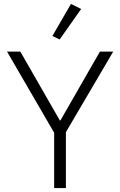

<svg xmlns="http://www.w3.org/2000/svg" viewBox="-20 -962 615 982"><path d="M257 0V-283L16 -698H84L286 -346H289L491 -698H559L317 -286V0ZM285 -760 248 -778 343 -942 395 -916Z"/></svg>

Font: IBM Plex Sans Devanagari Light
Style: Regular
Weight: 300
Designer: Mike Abbink, Paul van der Laan, Pieter van Rosmalen, Erin McLaughlin
Foundry: Bold Monday
Version: Version 1.1